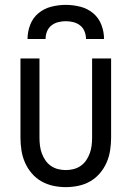

<svg xmlns="http://www.w3.org/2000/svg" viewBox="-20 -760 540 788"><path d="M250 8Q224 8 198 2.5Q172 -3 149.5 -16Q127 -29 110 -49Q93 -69 82.5 -93Q72 -117 68 -143Q64 -169 64 -195V-520H142V-195Q142 -179 144 -162.5Q146 -146 151.5 -131Q157 -116 166 -102.5Q175 -89 188.5 -79.5Q202 -70 218 -66Q234 -62 250 -62Q266 -62 282 -66Q298 -70 311.5 -79.5Q325 -89 334 -102.5Q343 -116 348.5 -131Q354 -146 356 -162.5Q358 -179 358 -195V-520H436V-195Q436 -169 432 -143Q428 -117 417.5 -93Q407 -69 390 -49Q373 -29 350.5 -16Q328 -3 302 2.5Q276 8 250 8ZM93 -600Q93 -630 104 -658.5Q115 -687 138 -706Q161 -725 190.5 -732.5Q220 -740 250 -740Q280 -740 309.5 -732.5Q339 -725 362 -706Q385 -687 396 -658.5Q407 -630 407 -600H333Q333 -616 327 -631Q321 -646 309 -655.5Q297 -665 281.5 -669Q266 -673 250 -673Q234 -673 218.5 -669Q203 -665 191 -655.5Q179 -646 173 -631Q167 -616 167 -600Z"/></svg>

Font: Iosevka Term SS14
Style: Regular
Weight: 400
Monospace: yes
Designer: Belleve Invis
Foundry: Belleve Invis
Version: Version 24.1.1; ttfautohint (v1.8.4)